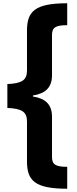

<svg xmlns="http://www.w3.org/2000/svg" viewBox="-20 -793 471 1174"><path d="M391 361V227C320 227 298 213 298 167V-79C298 -155 257 -191 181 -203V-209C257 -221 298 -257 298 -333V-579C298 -625 320 -639 391 -639V-773C191 -773 145 -722 145 -605V-362C145 -302 113 -283 25 -279V-133C113 -129 145 -110 145 -50V193C145 310 191 361 391 361Z"/></svg>

Font: Noto Sans Telugu ExtraCondensed Black
Style: Regular
Weight: 900
Width: 2
Designer: Jelle Bosma - Monotype Design Team
Foundry: Monotype Imaging Inc.
Version: Version 2.005